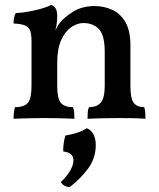

<svg xmlns="http://www.w3.org/2000/svg" viewBox="-20 -487 656 792"><path d="M110 -212V-316Q110 -342 105.5 -357.5Q101 -373 85 -381Q69 -389 36 -390Q36 -402 38 -413Q40 -424 45 -433Q83 -435 126 -445Q169 -455 192 -467Q202 -463 209 -453Q216 -443 216 -420ZM518 -132Q518 -81 531.5 -63Q545 -45 575 -45Q578 -35 579 -24Q580 -13 580 3Q558 1 528 0.5Q498 0 467 0Q446 0 422.5 0.5Q399 1 378 1.5Q357 2 341 3Q341 -12 342 -24Q343 -36 347 -45Q380 -45 396 -64Q412 -83 412 -134V-273Q412 -342 388 -367Q364 -392 324 -392Q299 -392 274 -375Q249 -358 232.5 -322Q216 -286 216 -227V-132Q216 -82 230.5 -63.5Q245 -45 281 -45Q285 -35 286 -23.5Q287 -12 287 3Q273 2 252 1.5Q231 1 208 0.5Q185 0 163 0Q142 0 118.5 0.5Q95 1 73 1.5Q51 2 36 3Q36 -12 37.5 -24.5Q39 -37 42 -45Q81 -45 95.5 -63.5Q110 -82 110 -132V-316L216 -420Q216 -408 214.5 -393Q213 -378 208 -361Q212 -368 216 -376Q220 -384 227 -393Q245 -416 282 -439Q319 -462 370 -462Q409 -462 443 -446.5Q477 -431 497.5 -395.5Q518 -360 518 -299ZM338 42Q356 49 365.5 67Q375 85 375 112Q375 166 342.5 209.5Q310 253 267 285Q242 283 231 264Q257 239 270 216Q283 193 283 175Q283 142 241 138Q240 127 242.5 106.5Q245 86 250 72Q276 68 298.5 60.5Q321 53 338 42Z"/></svg>

Font: Vollkorn Medium
Style: Regular
Weight: 500
Designer: Friedrich Althausen
Foundry: Friedrich Althausen
Version: Version 5.000